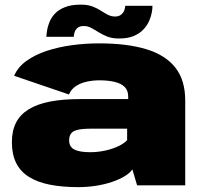

<svg xmlns="http://www.w3.org/2000/svg" viewBox="-20 -780 856 808"><path d="M309.5 7.5Q348 7.5 384.2 1.8Q420.5 -4 450.8 -14.2Q481 -24.5 503.5 -37.8Q526 -51 537 -67L557 0H759.5V-357Q759.5 -442.5 718.2 -495.2Q677 -548 596.2 -572.8Q515.5 -597.5 396.5 -597.5Q339 -597.5 282.2 -589.8Q225.5 -582 176.2 -565.8Q127 -549.5 91 -523.5Q55 -497.5 39.5 -461L270 -382.5Q280 -405 300 -418Q320 -431 346 -436.5Q372 -442 398 -442Q436 -442 463.2 -435.2Q490.5 -428.5 505 -413.8Q519.5 -399 519.5 -373.5V-363H316Q244 -363 190.2 -352.5Q136.5 -342 100.8 -320Q65 -298 47.5 -263.8Q30 -229.5 30 -181.5Q30 -130.5 48 -94.2Q66 -58 102 -35.5Q138 -13 189.8 -2.8Q241.5 7.5 309.5 7.5ZM359.5 -139.5Q339 -139.5 322.5 -142Q306 -144.5 294.5 -150Q283 -155.5 277 -165Q271 -174.5 271 -189.5Q271 -204.5 276.5 -214.2Q282 -224 292.8 -229Q303.5 -234 320.8 -236.2Q338 -238.5 361 -238.5H515V-190Q502 -176 477 -164.2Q452 -152.5 421.2 -146Q390.5 -139.5 359.5 -139.5ZM481 -618Q519 -618 544 -629Q569 -640 584.5 -657Q600 -674 608 -692.8Q616 -711.5 619 -728.5Q622 -745.5 621.5 -755.5H507Q507 -747.5 503 -736.5Q499 -725.5 489.2 -718Q479.5 -710.5 464.5 -710.5Q448 -710.5 434 -717.8Q420 -725 404.2 -735.2Q388.5 -745.5 368.5 -753Q348.5 -760.5 320 -760.5Q280.5 -760.5 253.8 -750Q227 -739.5 211.5 -723Q196 -706.5 188.2 -687.2Q180.5 -668 178 -651.5Q175.5 -635 175 -625H290.5Q290.5 -633 293.8 -644Q297 -655 306.5 -662.8Q316 -670.5 332.5 -670.5Q349 -670.5 364 -662.5Q379 -654.5 395.2 -644.2Q411.5 -634 431.8 -626Q452 -618 481 -618Z"/></svg>

Font: Anybody SemiExpanded Black
Style: Regular
Weight: 900
Width: 6
Version: Version 1.113;gftools[0.9.25]